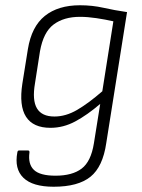

<svg xmlns="http://www.w3.org/2000/svg" viewBox="-20 -514 538 730"><path d="M284 -494Q331 -494 373 -484.5Q415 -475 463 -468L384 30Q371 120 324 158Q277 196 184 196Q104 196 69 162Q34 128 46 65Q47 58 53 58H86Q93 58 92 66Q86 110 109 132Q132 154 191 154Q255 154 290.5 127Q326 100 337 31L361 -119Q312 -77 266.5 -52.5Q221 -28 172 -28Q106 -28 79 -70Q52 -112 65 -196L86 -327Q100 -413 150.5 -453.5Q201 -494 284 -494ZM187 -71Q230 -71 273 -96Q316 -121 369 -167L411 -433Q380 -440 346.5 -445Q313 -450 284 -450Q223 -450 184 -421Q145 -392 132 -319L113 -197Q102 -133 120.5 -102Q139 -71 187 -71Z"/></svg>

Font: Sofia Sans Semi Condensed Light
Style: Italic
Weight: 300
Italic angle: -9°
Version: Version 4.100